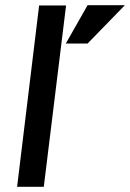

<svg xmlns="http://www.w3.org/2000/svg" viewBox="-20 -721 502 741"><path d="M318 -701H462L318 -553H234ZM131 -700H235L149 0H46Z"/></svg>

Font: Haskoy SemiBold
Style: Italic
Weight: 600
Designer: Ertekin Erdin
Foundry: Ertekin Erdin
Version: Version 2.000; ttfautohint (v1.8.4.7-5d5b)